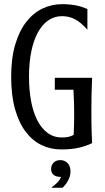

<svg xmlns="http://www.w3.org/2000/svg" viewBox="-20 -701 502 915"><path d="M241.2 -330.1H418.9Q417 -290 416.3 -251.5Q415.5 -212.9 415.5 -177.7Q415.5 -142.6 415.8 -113.5Q416 -84.5 417 -63.5Q418 -38.6 418.9 -19Q394 -6.3 358.4 2.4Q322.8 11.2 272 11.2Q221.2 11.2 177.7 -9.8Q134.3 -30.8 102.1 -73.5Q69.8 -116.2 51.5 -181.4Q33.2 -246.6 33.2 -335Q33.2 -423.3 52.5 -488.5Q71.8 -553.7 105 -596.4Q138.2 -639.2 182.4 -660.2Q226.6 -681.2 276.4 -681.2Q296.9 -681.2 313.5 -679.4Q330.1 -677.7 344.5 -674.8Q358.9 -671.9 371.6 -667.5Q384.3 -663.1 396.5 -658.2V-559.6Q364.7 -595.2 336.7 -609.6Q308.6 -624 275.9 -624Q238.3 -624 209 -603.3Q179.7 -582.5 159.4 -544.4Q139.2 -506.3 128.7 -453.4Q118.2 -400.4 118.2 -335.9Q118.2 -273.4 127.9 -220.5Q137.7 -167.5 157.2 -128.7Q176.8 -89.8 206.3 -67.9Q235.8 -45.9 275.4 -45.9Q292.5 -45.9 305.4 -48.6Q318.4 -51.3 331.1 -58.1Q331.5 -68.8 332 -83Q332.5 -95.2 333 -112.5Q333.5 -129.9 333.5 -152.8Q333.5 -177.7 332.8 -208Q332 -238.3 330.1 -273.4H241.2ZM223.6 104.5Q223.6 86.4 235.4 74.2Q247.1 62 267.6 62Q287.6 62 301.8 75.9Q315.9 89.8 315.9 116.2Q315.9 129.4 312.3 140.6Q308.6 151.9 303.2 161.6Q297.9 171.4 291.3 179.4Q284.7 187.5 278.3 193.8H226.1V191.4Q231.9 188 239 182.1Q246.1 176.3 252.7 169.4Q259.3 162.6 264.2 155.5Q269 148.4 270.5 142.1Q247.1 142.1 235.4 132.3Q223.6 122.6 223.6 104.5Z"/></svg>

Font: Crushed
Style: Regular
Weight: 400
Width: 3
Designer: Astigmatic (AOETI)
Foundry: Astigmatic (AOETI)
Version: Version 001.001